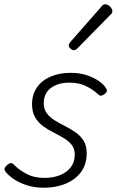

<svg xmlns="http://www.w3.org/2000/svg" viewBox="-20 -860 546 899"><path d="M186 19Q140 19 104 7Q68 -5 43 -22.5Q18 -40 6 -56Q0 -64 1.5 -71Q3 -78 13 -87Q23 -96 30.5 -96.5Q38 -97 45 -89Q66 -67 102 -47Q138 -27 188 -27Q228 -27 260 -39.5Q292 -52 311 -76.5Q330 -101 330 -136Q330 -164 315.5 -182Q301 -200 278.5 -213.5Q256 -227 230 -240Q204 -253 181.5 -269.5Q159 -286 144.5 -310.5Q130 -335 130 -372Q130 -417 152.5 -450Q175 -483 216 -501Q257 -519 311 -519Q354 -519 387.5 -507.5Q421 -496 443.5 -480Q466 -464 475 -449Q482 -440 480.5 -433.5Q479 -427 469 -419Q461 -413 454 -412Q447 -411 440 -418Q414 -442 381.5 -457.5Q349 -473 306 -473Q251 -473 218 -448Q185 -423 185 -377Q185 -348 199.5 -329Q214 -310 237 -296Q260 -282 285.5 -269Q311 -256 334 -240Q357 -224 371.5 -201Q386 -178 386 -143Q386 -90 359 -54Q332 -18 286.5 0.5Q241 19 186 19ZM325 -625Q319 -625 310.5 -632Q302 -639 302 -646Q302 -651 303.5 -654.5Q305 -658 309 -663L453 -827Q459 -835 463.5 -837.5Q468 -840 473 -840Q480 -840 488 -835Q496 -830 501 -822.5Q506 -815 506 -808Q506 -803 504.5 -799.5Q503 -796 498 -792L343 -634Q334 -625 325 -625Z"/></svg>

Font: Playwrite RO ExtraLight
Style: Regular
Weight: 250
Version: Version 1.002